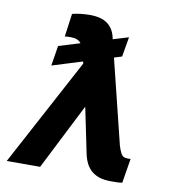

<svg xmlns="http://www.w3.org/2000/svg" viewBox="-84 -826 836 911"><g transform="rotate(10 334.0 -371.0)"><path d="M284.8 -518.1 282.3 -527.7 137.1 -482.6 152.7 -579.5 255 -610.8Q240.1 -631 206 -631Q200.3 -631 192.8 -630.9Q185.4 -630.7 176.1 -629.6L191.4 -740.8Q200.6 -743.3 211.5 -745.2Q222.3 -747.2 233.5 -748.4Q244.7 -749.6 255.7 -750.2Q266.7 -750.7 276.3 -750.7Q331.3 -750.7 361 -728.7Q390.6 -706.7 399.9 -666.5L402.3 -655.9L476.9 -678.6L460.6 -583.1L423.3 -571.4L523.4 -165.5Q526.3 -155.5 529.8 -146.3Q533.4 -137.1 538 -128.2Q547.2 -111.2 567.5 -111.2H584.5L565.3 6.4Q554.7 8.5 540.7 8.9Q526.6 9.2 509.2 9.2Q478.3 9.2 455.4 1.8Q432.5 -5.7 416.4 -19.7Q400.2 -33.7 389.9 -54.3Q379.6 -74.9 374.3 -101.6L329.5 -318.2L168.3 0H7.5Z"/></g></svg>

Font: Inter P
Style: Bold Italic
Weight: 700
Italic angle: 9.39999°
Designer: Rasmus Andersson
Foundry: rsms
Version: Version 3.018;git-588b23468